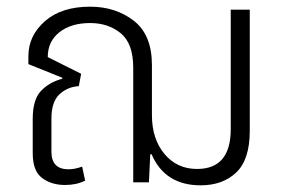

<svg xmlns="http://www.w3.org/2000/svg" viewBox="-20 -546 846 575"><path d="M175 8Q209 8 235 -5L226 -47Q204 -39 185 -39Q134 -39 134 -92V-191Q134 -241 158 -263.5Q182 -286 216 -288L223 -325L123 -375Q123 -422 158 -449.5Q193 -477 250 -477Q304 -477 341.5 -446.5Q379 -416 379 -343V0H426L430 -84H434Q474 9 581 9Q647 9 687.5 -29.5Q728 -68 728 -154V-517H671V-159Q671 -40 570 -40Q510 -40 472.5 -85Q435 -130 435 -201V-351Q435 -442 380.5 -484Q326 -526 250 -526Q164 -526 114.5 -482.5Q65 -439 65 -378V-354L167 -313L166 -310Q128 -300 103 -274Q78 -248 78 -190V-87Q78 -34 106 -13Q134 8 175 8Z"/></svg>

Font: Noto Sans Thai UI SemiCondensed Light
Style: Regular
Weight: 300
Width: 4
Designer: Monotype Design Team
Foundry: Monotype Imaging Inc.
Version: Version 1.901